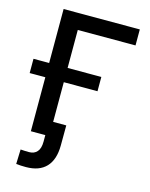

<svg xmlns="http://www.w3.org/2000/svg" viewBox="-135 -813 861 1104"><g transform="rotate(15 295.0 -261.0)"><path d="M557.1 -727.5V-632.3H213.4V0H103.5V-727.5ZM10.3 -321.3V-406.2H414.1V-321.3ZM128.9 206.5Q113.8 206.5 99.1 205.8Q84.5 205.1 70.8 203.6L73.7 116.7Q86.4 117.7 99.6 118.2Q112.8 118.7 125 118.7Q154.8 118.7 172.1 99.1Q189.5 79.6 189.5 39.1V0H148.4V-85H291.5L291 34.7Q290.5 119.1 249.3 162.8Q208 206.5 128.9 206.5Z"/></g></svg>

Font: Inter 24pt Medium
Style: Regular
Weight: 500
Designer: Rasmus Andersson
Foundry: rsms
Version: Version 4.001;git-66647c0bb